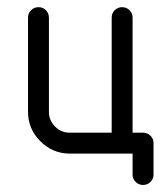

<svg xmlns="http://www.w3.org/2000/svg" viewBox="-20 -432 469 540"><path d="M352.9 -58.8H382.4Q394.7 -58.8 403.2 -50.3Q411.8 -41.8 411.8 -29.4V58.8Q411.8 71.2 403.2 79.7Q394.7 88.2 382.4 88.2Q370 88.2 361.5 79.7Q352.9 71.2 352.9 58.8V0H176.5Q128.2 0 93.5 -34.7Q58.8 -69.4 58.8 -117.6V-382.4Q58.8 -394.7 67.4 -403.2Q75.9 -411.8 88.2 -411.8Q100.6 -411.8 109.1 -403.2Q117.6 -394.7 117.6 -382.4V-117.6Q117.6 -93.5 134.7 -76.2Q151.8 -58.8 176.5 -58.8H294.1V-382.4Q294.1 -394.7 302.6 -403.2Q311.2 -411.8 323.5 -411.8Q335.9 -411.8 344.4 -403.2Q352.9 -394.7 352.9 -382.4Z"/></svg>

Font: OpenGost Type B TT
Style: Regular
Weight: 400
Version: Version 0.3